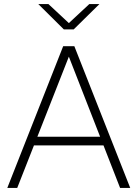

<svg xmlns="http://www.w3.org/2000/svg" viewBox="-20 -928 679 948"><path d="M16 0 292 -700H347L623 0H573L315 -661H325L65 0ZM123 -210 140 -253H499L517 -210ZM295 -783 169 -908H219L334 -801H306L421 -908H471L344 -783Z"/></svg>

Font: SUSE ExtraLight
Style: Regular
Weight: 250
Designer: Rene Bieder
Foundry: SUSE
Version: Version 1.000